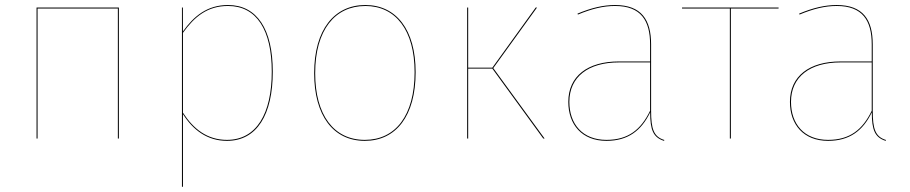

<svg xmlns="http://www.w3.org/2000/svg" viewBox="-20 -547 3593 758"><path d="M445.3 0H449.3V-517.2H124.3V0H128.3V-513.4H445.3Z M880.2 -527.2C797.6 -527.2 744.6 -482.5 702.2 -422.8L702 -517.2H698.3V190.6L702.3 190.2V-96.5C741.5 -34.9 797.2 9.1 876.1 9.1C994.6 9.1 1056.9 -94.9 1056.9 -264C1056.9 -431.4 994.6 -527.2 880.2 -527.2ZM876 5.2C798.3 5.2 743.8 -37.7 702.3 -102V-417.5C747.9 -481.3 799.2 -523.4 880.2 -523.4C993.3 -523.4 1052.9 -428.5 1052.9 -264C1052.9 -97.6 992.1 5.2 876 5.2Z M1422 -527.2C1300.6 -527.2 1220.3 -431 1220.3 -258.1C1220.3 -91 1295.6 9.1 1420.1 9.1C1543.4 9.1 1620.9 -89 1620.9 -262C1620.9 -429.5 1544.5 -527.2 1422 -527.2ZM1422 -523.4C1542.4 -523.4 1616.8 -427.3 1616.8 -262C1616.8 -90.9 1541.2 5.2 1420.1 5.2C1297.9 5.2 1224.3 -92.9 1224.3 -258.1C1224.3 -429.2 1302.8 -523.3 1422 -523.3Z M2100.1 -517.2H2094.9L1923.7 -279.8H1828.3V-517.2H1824.3V0H1828.3V-276.1H1923.7L2124.8 0H2130.1L1927.4 -278.1Z M2550.5 -110V-372C2550.5 -468.6 2512.7 -527.2 2408.1 -527.2C2361.7 -527.2 2314.7 -516.1 2259.9 -493.2L2261.5 -489.5C2316.1 -512.3 2362.1 -523.4 2408.1 -523.4C2510.8 -523.4 2546.5 -465.4 2546.5 -371.8V-304.4H2423.1C2300.1 -304.4 2223.6 -246.4 2223.6 -144.9C2223.6 -55.6 2277.1 9.1 2374.2 9.1C2458.6 9.1 2511.6 -30.6 2546.8 -103.4C2546.9 -33.2 2558.8 -4.7 2601.4 9.1L2602.9 5.7C2560.8 -7.2 2550.5 -37.4 2550.5 -110ZM2374.2 5.2C2279.6 5.2 2227.8 -57.5 2227.8 -144.9C2227.8 -243.5 2302.3 -300.6 2423.5 -300.6H2546.5V-109.8C2510.7 -35.9 2460.7 5.2 2374.2 5.2Z M3053.9 -517.2H2672.6V-513.3H2861.4V0H2865.4V-513.3H3053.6Z M3425.5 -110V-372C3425.5 -468.6 3387.7 -527.2 3283.1 -527.2C3236.7 -527.2 3189.7 -516.1 3134.9 -493.2L3136.5 -489.5C3191.1 -512.3 3237.1 -523.4 3283.1 -523.4C3385.8 -523.4 3421.5 -465.4 3421.5 -371.8V-304.4H3298.1C3175.1 -304.4 3098.6 -246.4 3098.6 -144.9C3098.6 -55.6 3152.1 9.1 3249.2 9.1C3333.6 9.1 3386.6 -30.6 3421.8 -103.4C3421.9 -33.2 3433.8 -4.7 3476.4 9.1L3477.9 5.7C3435.8 -7.2 3425.5 -37.4 3425.5 -110ZM3249.2 5.2C3154.6 5.2 3102.8 -57.5 3102.8 -144.9C3102.8 -243.5 3177.3 -300.6 3298.5 -300.6H3421.5V-109.8C3385.7 -35.9 3335.7 5.2 3249.2 5.2Z"/></svg>

Font: Fira Sans Four
Style: Regular
Weight: 100
Designer: Carrois Corporate & Edenspiekermann AG
Foundry: Carrois Corporate GbR & Edenspiekermann AG
Version: Version 4.203;PS 004.203;hotconv 1.0.88;makeotf.lib2.5.64775